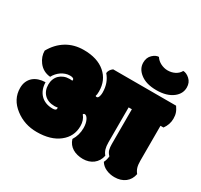

<svg xmlns="http://www.w3.org/2000/svg" viewBox="-179 -1118 1413 1353"><g transform="rotate(30 527.0 -441.5)"><path d="M671.9 -797.9Q671.9 -838.9 697.8 -863.3Q723.1 -887.2 748 -887.2Q755.4 -875 766.6 -865.2Q777.8 -855.5 791 -848.9Q804.2 -842.3 818.8 -838.6Q833.5 -835 847.2 -835Q879.4 -835 906 -848.6Q932.6 -862.3 945.8 -887.2Q971.7 -887.2 998.5 -863.3Q1025.9 -838.9 1025.9 -797.9Q1025.9 -748 982.9 -713.9Q933.6 -674.8 848.6 -674.8Q763.2 -674.8 715.3 -713.9Q671.9 -748.5 671.9 -797.9ZM1000 -188Q1000 -155.8 1006.3 -134.5Q1012.7 -113.3 1027.8 -95.2Q1019 -48.3 984.6 -22.2Q950.2 3.9 898.9 3.9Q861.8 3.9 830.1 -10.5Q798.3 -24.9 781.2 -52.7Q793 -76.2 795.9 -105.5Q777.3 -124 772.2 -143.8Q767.1 -163.6 767.1 -189.5V-472.2H740.7V-188Q740.7 -155.8 747.1 -134.5Q753.4 -113.3 768.6 -95.2Q764.2 -71.8 752.7 -53.2Q741.2 -34.7 724.6 -22Q708 -9.3 687 -2.7Q666 3.9 642.6 3.9Q618.7 3.9 596.9 -1.5Q575.2 -6.8 557.9 -17.3Q540.5 -27.8 527.8 -43.9Q515.1 -60.1 508.8 -81.5Q538.6 -129.4 538.6 -186.5Q538.6 -226.1 524.4 -253.4Q511.7 -276.4 497.6 -276.4Q488.3 -276.4 485.4 -268.1Q512.7 -236.3 512.7 -188Q512.7 -103 445.8 -50.8Q379.4 2 265.6 2Q165.5 2 90.3 -55.7Q9.8 -116.7 9.8 -209Q9.8 -239.3 20.3 -262.5Q30.8 -285.6 48.8 -301Q66.9 -316.4 91.8 -324.5Q116.7 -332.5 145 -333Q145.5 -302.2 155 -277.3Q164.6 -252.4 181.9 -234.4Q199.2 -216.3 224.1 -206.5Q249 -196.8 279.8 -196.8Q309.6 -196.8 309.6 -213.4Q309.6 -217.3 308.1 -221.7Q297.4 -218.8 283.2 -218.8Q256.8 -218.8 235.8 -226.6Q214.8 -234.4 200.2 -249Q185.5 -263.7 177.7 -283.9Q169.9 -304.2 169.9 -329.1Q169.9 -353.5 178 -373.5Q186 -393.6 200.7 -407.7Q215.3 -421.9 235.6 -429.9Q255.9 -438 279.8 -438Q296.4 -438 302.7 -436.5Q304.2 -439.5 304.2 -442.9Q304.2 -460 272 -460Q253.4 -460 235.6 -453.9Q217.8 -447.8 202.4 -437.3Q187 -426.8 174.6 -412.6Q162.1 -398.4 153.8 -382.3Q94.2 -387.7 59.1 -434.1Q28.3 -475.1 28.3 -522.9Q66.4 -591.3 127 -628.2Q187.5 -665 266.1 -665Q377 -665 440.4 -610.4Q503.9 -555.7 503.9 -465.3Q503.9 -439 499 -425.8Q501 -424.8 503.2 -423.6Q505.4 -422.4 508.3 -422.4Q515.6 -422.4 519.8 -428.2Q523.9 -434.1 526.1 -441.9Q528.3 -449.7 529.1 -457.8Q529.8 -465.8 529.8 -470.7Q529.8 -549.8 482.9 -603Q485.8 -630.4 512.2 -649.9H1024.4Q1032.2 -638.2 1037.8 -628.2Q1043.5 -618.2 1047.1 -607.7Q1050.8 -597.2 1052.5 -585.7Q1054.2 -574.2 1054.2 -560.1Q1054.2 -513.7 1024.4 -472.2H1000Z"/></g></svg>

Font: Modak sl
Style: Regular
Weight: 400
Designer: Sarang Kulkarni, Maithili Shingre, Noopur Datye
Foundry: Ek Type
Version: Version 1.036;PS Version 1.000;hotconv 1.0.79;makeotf.lib2.5